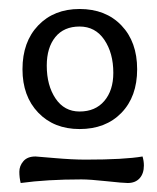

<svg xmlns="http://www.w3.org/2000/svg" viewBox="-20 -633 350 427"><path d="M157 -346Q100 -346 65 -382.5Q30 -419 30 -479Q30 -540 65 -576.5Q100 -613 157 -613Q215 -613 250 -576.5Q285 -540 285 -479Q285 -418 250 -382Q215 -346 157 -346ZM232 -471Q232 -515 212 -544.5Q192 -574 157 -574Q122 -574 103 -550.5Q84 -527 84 -487Q84 -443 103.5 -414Q123 -385 157 -385Q192 -385 212 -408.5Q232 -432 232 -471ZM170 -278Q257 -278 297 -285Q300 -275 300 -265Q300 -247 290.5 -236.5Q281 -226 264 -226Q254 -226 217 -230Q180 -234 161 -234Q84 -234 26 -226Q23 -238 23 -251Q23 -264 32 -274.5Q41 -285 59 -285Q61 -285 101 -281.5Q141 -278 170 -278Z"/></svg>

Font: Overlock SC
Style: Regular
Weight: 400
Designer: Dario Muhafara
Foundry: Dario Manuel Muhafara
Version: Version 1.001